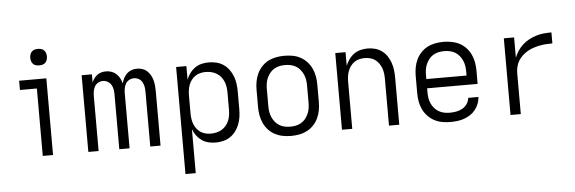

<svg xmlns="http://www.w3.org/2000/svg" viewBox="-56 -925 3961 1322"><g transform="rotate(-5 1925.0 -263.5)"><path d="M240 -623Q228 -623 216.5 -626Q205 -629 197 -637.5Q189 -646 185.5 -657Q182 -668 182 -680Q182 -692 185.5 -703Q189 -714 197 -722.5Q205 -731 216.5 -734Q228 -737 240 -737Q251 -737 262.5 -734Q274 -731 282 -722.5Q290 -714 293.5 -703Q297 -692 297 -680Q297 -668 293.5 -657Q290 -646 282 -637.5Q274 -629 262.5 -626Q251 -623 240 -623ZM209 0V-466H92V-530H280V0Z M524 0V-530H595V-474Q601 -488 610.5 -501.5Q620 -515 633 -524.5Q646 -534 661.5 -538Q677 -542 693 -542Q713 -542 731.5 -535.5Q750 -529 764 -516Q778 -503 787 -486Q796 -469 801 -450Q806 -469 815 -486Q824 -503 837.5 -516Q851 -529 869.5 -535.5Q888 -542 908 -542Q926 -542 944.5 -536Q963 -530 976.5 -517.5Q990 -505 999.5 -488.5Q1009 -472 1014 -454Q1019 -436 1021 -417Q1023 -398 1023 -380V0H952V-380Q952 -397 949 -414Q946 -431 937.5 -446Q929 -461 913.5 -469.5Q898 -478 881 -478Q863 -478 847.5 -469.5Q832 -461 823.5 -446Q815 -431 812 -414Q809 -397 809 -380V0H738V-380Q738 -397 735 -414Q732 -431 723 -446Q714 -461 698.5 -469.5Q683 -478 666 -478Q649 -478 633.5 -469.5Q618 -461 609.5 -446Q601 -431 598 -414Q595 -397 595 -380V0Z M1177 210V-530H1248V-436Q1257 -460 1272 -480.5Q1287 -501 1307.5 -515.5Q1328 -530 1353 -536Q1378 -542 1403 -542Q1430 -542 1456.5 -535.5Q1483 -529 1505 -514Q1527 -499 1543 -477Q1559 -455 1568.5 -430Q1578 -405 1581.5 -378.5Q1585 -352 1585 -325V-205Q1585 -178 1581.5 -151.5Q1578 -125 1568.5 -100Q1559 -75 1543 -53Q1527 -31 1505 -16Q1483 -1 1456.5 5.5Q1430 12 1403 12Q1378 12 1353 6Q1328 0 1307.5 -14.5Q1287 -29 1272 -49.5Q1257 -70 1248 -94V210ZM1376 -52Q1396 -52 1415 -56.5Q1434 -61 1451 -71Q1468 -81 1480.5 -96Q1493 -111 1500.5 -129Q1508 -147 1511 -166.5Q1514 -186 1514 -205V-325Q1514 -344 1511 -363.5Q1508 -383 1500.5 -401Q1493 -419 1480.5 -434Q1468 -449 1451 -459Q1434 -469 1415 -473.5Q1396 -478 1376 -478Q1357 -478 1338.5 -473.5Q1320 -469 1304.5 -458.5Q1289 -448 1277.5 -432.5Q1266 -417 1259.5 -399.5Q1253 -382 1250.5 -363Q1248 -344 1248 -325V-205Q1248 -186 1250.5 -167Q1253 -148 1259.5 -130.5Q1266 -113 1277.5 -97.5Q1289 -82 1304.5 -71.5Q1320 -61 1338.5 -56.5Q1357 -52 1376 -52Z M1925 12Q1896 12 1867.5 6.5Q1839 1 1814 -12Q1789 -25 1769 -46.5Q1749 -68 1737 -94Q1725 -120 1720 -148Q1715 -176 1715 -205V-325Q1715 -354 1720 -382Q1725 -410 1737 -436Q1749 -462 1769 -483.5Q1789 -505 1814 -518Q1839 -531 1867.5 -536.5Q1896 -542 1925 -542Q1954 -542 1982.5 -537Q2011 -532 2036 -518.5Q2061 -505 2081 -483.5Q2101 -462 2113 -436Q2125 -410 2130 -382Q2135 -354 2135 -325V-205Q2135 -176 2130 -148Q2125 -120 2113 -94Q2101 -68 2081 -46.5Q2061 -25 2036 -12Q2011 1 1982.5 6.5Q1954 12 1925 12ZM1925 -52Q1945 -52 1964 -56Q1983 -60 2000 -70Q2017 -80 2029.5 -95.5Q2042 -111 2050 -129Q2058 -147 2061 -166Q2064 -185 2064 -205V-325Q2064 -345 2061 -364Q2058 -383 2050 -401Q2042 -419 2029.5 -434.5Q2017 -450 2000 -460Q1983 -470 1964 -474Q1945 -478 1925 -478Q1905 -478 1886 -474Q1867 -470 1850 -460Q1833 -450 1820.5 -434.5Q1808 -419 1800 -401Q1792 -383 1789 -364Q1786 -345 1786 -325V-205Q1786 -185 1789 -166Q1792 -147 1800 -129Q1808 -111 1820.5 -95.5Q1833 -80 1850 -70Q1867 -60 1886 -56Q1905 -52 1925 -52Z M2277 0V-530H2348V-436Q2357 -459 2372 -480Q2387 -501 2407.5 -515.5Q2428 -530 2452.5 -536Q2477 -542 2502 -542Q2528 -542 2553.5 -535Q2579 -528 2600 -512.5Q2621 -497 2635.5 -475Q2650 -453 2658.5 -428Q2667 -403 2670 -377Q2673 -351 2673 -325V0H2602V-325Q2602 -344 2599.5 -362.5Q2597 -381 2590.5 -398.5Q2584 -416 2573 -431.5Q2562 -447 2546.5 -458Q2531 -469 2512.5 -473.5Q2494 -478 2475 -478Q2456 -478 2437.5 -473.5Q2419 -469 2403.5 -458Q2388 -447 2377 -431.5Q2366 -416 2359.5 -398.5Q2353 -381 2350.5 -362.5Q2348 -344 2348 -325V0Z M3027 12Q2998 12 2969.5 7Q2941 2 2915.5 -11.5Q2890 -25 2870 -46Q2850 -67 2837.5 -93Q2825 -119 2820 -147.5Q2815 -176 2815 -205V-325Q2815 -354 2820 -382Q2825 -410 2837 -436Q2849 -462 2869 -483.5Q2889 -505 2914 -518Q2939 -531 2967.5 -536.5Q2996 -542 3025 -542Q3054 -542 3082.5 -536.5Q3111 -531 3136 -518Q3161 -505 3181 -483.5Q3201 -462 3213 -436Q3225 -410 3230 -382Q3235 -354 3235 -325V-233H2886V-205Q2886 -185 2889 -165.5Q2892 -146 2900 -128Q2908 -110 2921 -95Q2934 -80 2951 -70Q2968 -60 2987.5 -56Q3007 -52 3027 -52Q3049 -52 3071.5 -56Q3094 -60 3114 -71Q3134 -82 3147 -101.5Q3160 -121 3162 -143H3233Q3231 -119 3222.5 -96.5Q3214 -74 3199 -55Q3184 -36 3164 -23Q3144 -10 3121.5 -2Q3099 6 3075 9Q3051 12 3027 12ZM2886 -297H3164V-325Q3164 -345 3161 -364Q3158 -383 3150 -401Q3142 -419 3129.5 -434.5Q3117 -450 3100 -460Q3083 -470 3064 -474Q3045 -478 3025 -478Q3005 -478 2986 -474Q2967 -470 2950 -460Q2933 -450 2920.5 -434.5Q2908 -419 2900 -401Q2892 -383 2889 -364Q2886 -345 2886 -325Z M3442 0V-530H3513V-390Q3523 -415 3538 -437.5Q3553 -460 3573 -478Q3593 -496 3617 -508.5Q3641 -521 3666.5 -529Q3692 -537 3718.5 -539.5Q3745 -542 3772 -542V-466Q3750 -466 3727.5 -464.5Q3705 -463 3683 -458.5Q3661 -454 3639.5 -447Q3618 -440 3598.5 -428.5Q3579 -417 3562.5 -401.5Q3546 -386 3534.5 -367Q3523 -348 3518 -325.5Q3513 -303 3513 -281V0Z"/></g></svg>

Font: Lode Term
Style: Regular
Weight: 400
Monospace: yes
Designer: Belleve Invis
Foundry: Belleve Invis
Version: Version 29.2.0